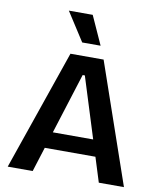

<svg xmlns="http://www.w3.org/2000/svg" viewBox="-95 -963 866 1038"><g transform="rotate(10 338.0 -444.0)"><path d="M19 0 247 -660H429L657 0H519L344 -558H332L156 0ZM140 -135V-225H553V-135ZM299 -731 198 -888H329L400 -731Z"/></g></svg>

Font: Bricolage Grotesque 28pt SemiBold
Style: Regular
Weight: 600
Version: Version 1.001;gftools[0.9.33.dev8+g029e19f]